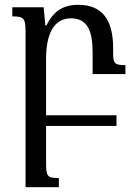

<svg xmlns="http://www.w3.org/2000/svg" viewBox="-20 -522 565 796"><path d="M171 152V0H463V-44H171V-278C171 -376 200 -446 274 -446C341 -446 364 -397 364 -304V-215H500V-252C454 -252 449 -259 449 -305V-323C449 -443 401 -502 305 -502C241 -502 202 -476 172 -416H168L161 -492H31V-454C78 -454 86 -447 86 -391V254H224V216C176 216 171 210 171 152Z"/></svg>

Font: Noto Serif Armenian SemiCondensed
Style: Regular
Weight: 400
Width: 4
Designer: Monotype Design Team
Foundry: Monotype Imaging Inc.
Version: Version 2.008